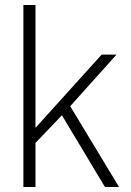

<svg xmlns="http://www.w3.org/2000/svg" viewBox="-20 -743 520 763"><path d="M73 0V-723H121V-235L384 -526H443L259 -321L453 0H397L226 -285L121 -175V0Z"/></svg>

Font: Archivo SemiBold Thin
Style: Regular
Weight: 250
Version: Version 2.001